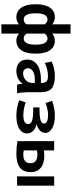

<svg xmlns="http://www.w3.org/2000/svg" viewBox="822 -1612 1010 2693"><g transform="rotate(90 1326.5 -265.0)"><path d="M321 220V-26H319Q278 10 222 10Q136 10 87.5 -58Q39 -126 39 -260Q39 -394 87.5 -462Q136 -530 222 -530Q278 -530 319 -494H321V-750H451V-494H453Q494 -530 549 -530Q635 -530 683.5 -462Q732 -394 732 -260Q732 -126 683.5 -58Q635 10 549 10Q494 10 453 -26H451V220ZM519 -427Q478 -427 451 -387V-133Q478 -93 519 -93Q606 -93 606 -260Q606 -427 519 -427ZM252 -93Q294 -93 321 -133V-387Q294 -427 252 -427Q166 -427 166 -260Q166 -93 252 -93Z M1050 -530Q1169 -530 1221 -483.5Q1273 -437 1273 -333V-140Q1273 -69 1288 0H1165Q1159 -33 1156 -77H1154Q1126 -36 1078.5 -13Q1031 10 975 10Q902 10 858.5 -30.5Q815 -71 815 -143Q815 -230 888.5 -282.5Q962 -335 1100 -335H1143V-338Q1143 -391 1122 -412Q1101 -433 1047 -433Q949 -433 862 -388L843 -485Q938 -530 1050 -530ZM937 -153Q937 -121 956 -103Q975 -85 1008 -85Q1065 -85 1104 -122Q1143 -159 1143 -215V-249H1100Q1021 -249 979 -222.5Q937 -196 937 -153Z M1720 -274V-272Q1778 -264 1814.5 -226.5Q1851 -189 1851 -140Q1851 -72 1786.5 -31Q1722 10 1602 10Q1498 10 1386 -29L1415 -120Q1510 -88 1596 -88Q1719 -88 1719 -157Q1719 -192 1676 -209Q1633 -226 1524 -226H1486V-315H1524Q1626 -315 1669 -331Q1712 -347 1712 -378Q1712 -435 1589 -435Q1518 -435 1424 -400L1394 -491Q1498 -530 1602 -530Q1715 -530 1779.5 -491.5Q1844 -453 1844 -398Q1844 -355 1812 -322Q1780 -289 1720 -274Z M2454 0V-520H2584V0ZM1959 -520H2089V-375Q2128 -382 2164 -382Q2275 -382 2334.5 -331Q2394 -280 2394 -192Q2394 -90 2331 -40Q2268 10 2134 10Q2042 10 1959 -5ZM2089 -278V-94Q2114 -87 2146 -87Q2210 -87 2239.5 -112.5Q2269 -138 2269 -192Q2269 -236 2237.5 -260.5Q2206 -285 2144 -285Q2117 -285 2089 -278Z"/></g></svg>

Font: Mplus 1p Bold
Style: Bold
Weight: 700
Version: Version 1.061